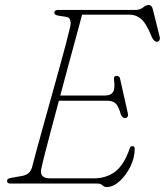

<svg xmlns="http://www.w3.org/2000/svg" viewBox="-20 -740 664 774"><path d="M373 0H22.5Q8 0 8.5 -11Q8.5 -20.5 25 -23L64.5 -30Q81.5 -32.5 92.5 -40Q103.5 -47.5 109 -65Q113 -81.5 124.2 -122.8Q135.5 -164 151 -220Q166.5 -276 183.8 -337.8Q201 -399.5 217.2 -457.8Q233.5 -516 245.5 -562.2Q257.5 -608.5 263 -632Q266.5 -647 263 -658.5Q259.5 -670 248.5 -671.5L215 -677Q199 -679.5 199 -689Q199 -700 215.5 -700H527Q544.5 -700 556.8 -710Q569 -720 580 -720Q591.5 -720 596 -703L623.5 -592.5Q626 -582 622.2 -576.8Q618.5 -571.5 612.5 -571.5Q601 -571.5 592 -590.5Q569.5 -646.5 548.8 -663.8Q528 -681 502 -681H311Q301 -643 286.5 -590Q272 -537 255.5 -476.2Q239 -415.5 223 -355H403.5Q426 -355 435.2 -368.2Q444.5 -381.5 439.5 -421.5Q438 -434 450 -434Q462 -434 464 -423L495.5 -282.5Q497.5 -273 493.8 -268.5Q490 -264 485.5 -264Q473 -263.5 467.5 -278Q457.5 -313 445.5 -323.5Q433.5 -334 411.5 -334H217.5Q200.5 -271.5 185.8 -215.8Q171 -160 160.8 -120Q150.5 -80 147.5 -64Q135.5 -21 182 -21H357Q409 -21 444.8 -48.5Q480.5 -76 503 -142Q505.5 -151 514 -151Q523 -151 523 -139.5Q523 -104.5 505.8 -69Q488.5 -33.5 462.5 -9.8Q436.5 14 410 14Q400.5 14 393 7Q385.5 0 373 0Z"/></svg>

Font: Fraunces 9pt S050 Thin
Style: Italic
Weight: 100
Italic angle: -16°
Version: Version 1.000; ttfautohint (v1.8.3)